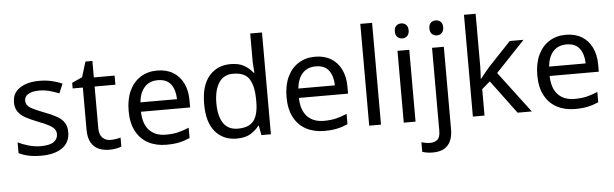

<svg xmlns="http://www.w3.org/2000/svg" viewBox="-57 -974 4569 1428"><g transform="rotate(-5 2227.5 -260.0)"><path d="M434 -148Q434 -70 376 -30Q318 10 220 10Q164 10 123.5 1Q83 -8 52 -24V-104Q84 -88 129.5 -74.5Q175 -61 222 -61Q289 -61 319 -82.5Q349 -104 349 -140Q349 -160 338 -176Q327 -192 298.5 -208Q270 -224 217 -244Q165 -264 128 -284Q91 -304 71 -332Q51 -360 51 -404Q51 -472 106.5 -509Q162 -546 252 -546Q301 -546 343.5 -536.5Q386 -527 423 -510L393 -440Q359 -454 322 -464Q285 -474 246 -474Q192 -474 163.5 -456.5Q135 -439 135 -409Q135 -387 148 -371.5Q161 -356 191.5 -341.5Q222 -327 273 -307Q324 -288 360 -268Q396 -248 415 -219.5Q434 -191 434 -148Z M743 -62Q763 -62 784 -65.5Q805 -69 818 -73V-6Q804 1 778 5.5Q752 10 728 10Q686 10 650.5 -4.5Q615 -19 593 -55Q571 -91 571 -156V-468H495V-510L572 -545L607 -659H659V-536H814V-468H659V-158Q659 -109 682.5 -85.5Q706 -62 743 -62Z M1132 -546Q1201 -546 1250.5 -516Q1300 -486 1326.5 -431.5Q1353 -377 1353 -304V-251H986Q988 -160 1032.5 -112.5Q1077 -65 1157 -65Q1208 -65 1247.5 -74.5Q1287 -84 1329 -102V-25Q1288 -7 1248 1.5Q1208 10 1153 10Q1077 10 1018.5 -21Q960 -52 927.5 -113.5Q895 -175 895 -264Q895 -352 924.5 -415Q954 -478 1007.5 -512Q1061 -546 1132 -546ZM1131 -474Q1068 -474 1031.5 -433.5Q995 -393 988 -321H1261Q1260 -389 1229 -431.5Q1198 -474 1131 -474Z M1679 10Q1579 10 1519 -59.5Q1459 -129 1459 -267Q1459 -405 1519.5 -475.5Q1580 -546 1680 -546Q1742 -546 1781.5 -523Q1821 -500 1846 -467H1852Q1851 -480 1848.5 -505.5Q1846 -531 1846 -546V-760H1934V0H1863L1850 -72H1846Q1822 -38 1782 -14Q1742 10 1679 10ZM1693 -63Q1778 -63 1812.5 -109.5Q1847 -156 1847 -250V-266Q1847 -366 1814 -419.5Q1781 -473 1692 -473Q1621 -473 1585.5 -416.5Q1550 -360 1550 -265Q1550 -169 1585.5 -116Q1621 -63 1693 -63Z M2311 -546Q2380 -546 2429.5 -516Q2479 -486 2505.5 -431.5Q2532 -377 2532 -304V-251H2165Q2167 -160 2211.5 -112.5Q2256 -65 2336 -65Q2387 -65 2426.5 -74.5Q2466 -84 2508 -102V-25Q2467 -7 2427 1.5Q2387 10 2332 10Q2256 10 2197.5 -21Q2139 -52 2106.5 -113.5Q2074 -175 2074 -264Q2074 -352 2103.5 -415Q2133 -478 2186.5 -512Q2240 -546 2311 -546ZM2310 -474Q2247 -474 2210.5 -433.5Q2174 -393 2167 -321H2440Q2439 -389 2408 -431.5Q2377 -474 2310 -474Z M2756 0H2668V-760H2756Z M2971 -737Q2991 -737 3006.5 -723.5Q3022 -710 3022 -681Q3022 -653 3006.5 -639Q2991 -625 2971 -625Q2949 -625 2934 -639Q2919 -653 2919 -681Q2919 -710 2934 -723.5Q2949 -737 2971 -737ZM3014 -536V0H2926V-536Z M3177 -681Q3177 -710 3192 -723.5Q3207 -737 3229 -737Q3249 -737 3264.5 -723.5Q3280 -710 3280 -681Q3280 -653 3264.5 -639Q3249 -625 3229 -625Q3207 -625 3192 -639Q3177 -653 3177 -681ZM3121 240Q3096 240 3077 236.5Q3058 233 3044 228V157Q3059 161 3075 164Q3091 167 3110 167Q3142 167 3163 149.5Q3184 132 3184 83V-536H3272V80Q3272 155 3236 197.5Q3200 240 3121 240Z M3529 -363Q3529 -347 3527.5 -321Q3526 -295 3525 -276H3529Q3535 -284 3547 -299Q3559 -314 3571.5 -329.5Q3584 -345 3593 -355L3764 -536H3867L3650 -307L3882 0H3776L3590 -250L3529 -197V0H3442V-760H3529Z M4183 -546Q4252 -546 4301.5 -516Q4351 -486 4377.5 -431.5Q4404 -377 4404 -304V-251H4037Q4039 -160 4083.5 -112.5Q4128 -65 4208 -65Q4259 -65 4298.5 -74.5Q4338 -84 4380 -102V-25Q4339 -7 4299 1.5Q4259 10 4204 10Q4128 10 4069.5 -21Q4011 -52 3978.5 -113.5Q3946 -175 3946 -264Q3946 -352 3975.5 -415Q4005 -478 4058.5 -512Q4112 -546 4183 -546ZM4182 -474Q4119 -474 4082.5 -433.5Q4046 -393 4039 -321H4312Q4311 -389 4280 -431.5Q4249 -474 4182 -474Z"/></g></svg>

Font: Noto Sans Kaithi
Style: Regular
Weight: 400
Designer: Monotype Design Team
Foundry: Monotype Imaging Inc.
Version: Version 2.005; ttfautohint (v1.8.4.7-5d5b)